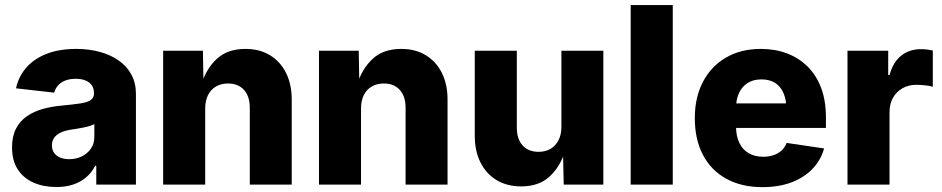

<svg xmlns="http://www.w3.org/2000/svg" viewBox="-20 -748 3816 778"><path d="M208.5 9.8Q156.2 9.8 115.7 -8.1Q75.2 -25.9 52 -61.5Q28.8 -97.2 28.8 -150.9Q28.8 -195.8 44.9 -226.8Q61 -257.8 89.1 -277.1Q117.2 -296.4 153.8 -306.6Q190.4 -316.9 231.9 -320.3Q278.3 -324.7 306.6 -329.1Q335 -333.5 347.9 -342.8Q360.8 -352.1 360.8 -368.7V-370.6Q360.8 -389.2 352.1 -402.1Q343.3 -415 326.7 -421.9Q310.1 -428.7 286.6 -428.7Q263.2 -428.7 245.1 -421.9Q227.1 -415 215.6 -402.3Q204.1 -389.6 199.7 -372.6L44.9 -390.1Q55.2 -438 86.4 -473.9Q117.7 -509.8 168.7 -529.8Q219.7 -549.8 289.1 -549.8Q340.3 -549.8 384.3 -537.8Q428.2 -525.9 461.2 -502.7Q494.1 -479.5 512.5 -445.6Q530.8 -411.6 530.8 -368.2V0H370.1V-76.2H365.7Q351.1 -47.9 328.6 -29.1Q306.2 -10.3 276.4 -0.2Q246.6 9.8 208.5 9.8ZM260.3 -103Q289.1 -103 312 -114.5Q335 -126 348.6 -146.2Q362.3 -166.5 362.3 -193.4V-245.1Q355 -241.2 344.2 -237.8Q333.5 -234.4 320.6 -231.7Q307.6 -229 294.2 -226.8Q280.8 -224.6 268.6 -222.7Q243.7 -219.2 226.1 -210.9Q208.5 -202.6 199.5 -189.7Q190.4 -176.8 190.4 -158.7Q190.4 -140.6 199.5 -128.2Q208.5 -115.7 224.1 -109.4Q239.7 -103 260.3 -103Z M811.5 -308.1V0H641.1V-542.5H802.2L804.7 -404.8H795.4Q815.9 -470.2 859.1 -510Q902.3 -549.8 974.6 -549.8Q1031.7 -549.8 1073.7 -524.4Q1115.7 -499 1138.9 -452.9Q1162.1 -406.7 1162.1 -344.7V0H992.2V-311.5Q992.2 -357.4 968.8 -383.5Q945.3 -409.7 903.8 -409.7Q876.5 -409.7 855.5 -397.7Q834.5 -385.7 823 -363Q811.5 -340.3 811.5 -308.1Z M1442.9 -308.1V0H1272.5V-542.5H1433.6L1436 -404.8H1426.8Q1447.3 -470.2 1490.5 -510Q1533.7 -549.8 1606 -549.8Q1663.1 -549.8 1705.1 -524.4Q1747.1 -499 1770.3 -452.9Q1793.5 -406.7 1793.5 -344.7V0H1623.5V-311.5Q1623.5 -357.4 1600.1 -383.5Q1576.7 -409.7 1535.2 -409.7Q1507.8 -409.7 1486.8 -397.7Q1465.8 -385.7 1454.3 -363Q1442.9 -340.3 1442.9 -308.1Z M2091.8 7.3Q2034.7 7.3 1992.4 -18.1Q1950.2 -43.5 1927 -89.6Q1903.8 -135.7 1903.8 -197.8V-542.5H2074.2V-231Q2074.2 -185.1 2097.4 -158.9Q2120.6 -132.8 2162.6 -132.8Q2190.4 -132.8 2210.9 -145Q2231.4 -157.2 2243.2 -179.9Q2254.9 -202.6 2254.9 -234.4V-542.5H2424.8V0H2264.2L2261.2 -137.7H2270.5Q2250 -72.3 2206.8 -32.5Q2163.6 7.3 2091.8 7.3Z M2706.1 -727.5V0H2535.6V-727.5Z M3069.3 10.3Q2984.9 10.3 2923.1 -23.7Q2861.3 -57.6 2828.4 -120.4Q2795.4 -183.1 2795.4 -269.5Q2795.4 -353 2828.4 -416.3Q2861.3 -479.5 2921.6 -514.6Q2981.9 -549.8 3063.5 -549.8Q3121.1 -549.8 3169.2 -531.5Q3217.3 -513.2 3252.7 -478Q3288.1 -442.9 3307.4 -391.4Q3326.7 -339.8 3326.7 -272.9V-229.5H2855V-329.1H3245.6L3166.5 -305.7Q3166.5 -343.3 3155 -370.4Q3143.6 -397.5 3121.1 -411.9Q3098.6 -426.3 3065.4 -426.3Q3032.2 -426.3 3009.3 -411.6Q2986.3 -397 2974.4 -370.8Q2962.4 -344.7 2962.4 -309.1V-237.3Q2962.4 -196.3 2976.1 -168.5Q2989.7 -140.6 3014.6 -126.7Q3039.6 -112.8 3072.8 -112.8Q3096.2 -112.8 3115 -119.4Q3133.8 -126 3147.2 -138.4Q3160.6 -150.9 3167.5 -168.9L3319.3 -146.5Q3306.2 -99.1 3272.2 -63.7Q3238.3 -28.3 3187 -9Q3135.7 10.3 3069.3 10.3Z M3414.1 0V-542.5H3579.1V-443.8H3584.5Q3599.1 -497.6 3632.6 -523.2Q3666 -548.8 3711.9 -548.8Q3724.1 -548.8 3736.6 -547.4Q3749 -545.9 3759.8 -543.5V-396.5Q3748 -400.4 3728.3 -402.3Q3708.5 -404.3 3692.4 -404.3Q3661.6 -404.3 3637 -390.4Q3612.3 -376.5 3598.4 -351.8Q3584.5 -327.1 3584.5 -294.4V0Z"/></svg>

Font: Inter 16pt ExtraBold
Style: Regular
Weight: 800
Version: Version 4.001;git-66647c0bb